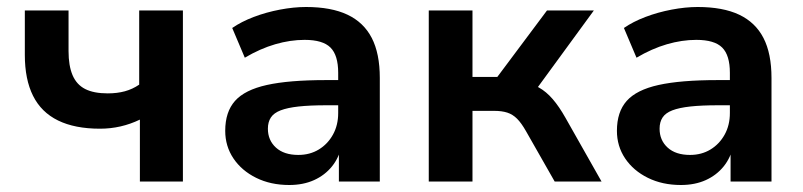

<svg xmlns="http://www.w3.org/2000/svg" viewBox="-20 -519 2295 549"><path d="M380 0V-177Q353 -164 324.5 -157.5Q296 -151 266 -151Q194 -151 146 -174.5Q98 -198 74.5 -245Q51 -292 51 -362V-489H176V-373Q176 -331 187.5 -304Q199 -277 223.5 -264.5Q248 -252 288 -252Q315 -252 337 -258Q359 -264 378 -277V-489H503V0Z M807 10Q754 10 712.5 -10.5Q671 -31 647.5 -66Q624 -101 624 -145Q624 -199 652 -230.5Q680 -262 743 -276Q806 -290 912 -290H962V-218H913Q866 -218 834 -214.5Q802 -211 782.5 -203.5Q763 -196 754.5 -183Q746 -170 746 -151Q746 -118 769 -97Q792 -76 833 -76Q866 -76 891.5 -91.5Q917 -107 932 -134Q947 -161 947 -196V-311Q947 -361 925 -383Q903 -405 851 -405Q810 -405 767 -392.5Q724 -380 680 -354L644 -439Q670 -457 705.5 -470.5Q741 -484 780.5 -491.5Q820 -499 855 -499Q927 -499 973.5 -477Q1020 -455 1043 -410.5Q1066 -366 1066 -296V0H949V-104H957Q950 -69 929.5 -43.5Q909 -18 878 -4Q847 10 807 10Z M1206 0V-489H1331V-299H1402L1544 -489H1678L1499 -244L1472 -284Q1499 -281 1520.5 -269Q1542 -257 1560.5 -235.5Q1579 -214 1597 -182L1700 0H1566L1484 -144Q1471 -167 1458.5 -179.5Q1446 -192 1430.5 -197Q1415 -202 1393 -202H1331V0Z M1927 10Q1874 10 1832.5 -10.5Q1791 -31 1767.5 -66Q1744 -101 1744 -145Q1744 -199 1772 -230.5Q1800 -262 1863 -276Q1926 -290 2032 -290H2082V-218H2033Q1986 -218 1954 -214.5Q1922 -211 1902.5 -203.5Q1883 -196 1874.5 -183Q1866 -170 1866 -151Q1866 -118 1889 -97Q1912 -76 1953 -76Q1986 -76 2011.5 -91.5Q2037 -107 2052 -134Q2067 -161 2067 -196V-311Q2067 -361 2045 -383Q2023 -405 1971 -405Q1930 -405 1887 -392.5Q1844 -380 1800 -354L1764 -439Q1790 -457 1825.5 -470.5Q1861 -484 1900.5 -491.5Q1940 -499 1975 -499Q2047 -499 2093.5 -477Q2140 -455 2163 -410.5Q2186 -366 2186 -296V0H2069V-104H2077Q2070 -69 2049.5 -43.5Q2029 -18 1998 -4Q1967 10 1927 10Z"/></svg>

Font: NunitoSans3
Style: Bold
Weight: 700
Designer: Vernon Adams
Foundry: Vernon Adams
Version: Version 3.101;gftools[0.9.27]